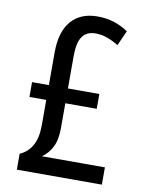

<svg xmlns="http://www.w3.org/2000/svg" viewBox="-82 -783 645 843"><g transform="rotate(10 240.0 -362.0)"><path d="M285 -724Q325 -724 359 -713Q393 -702 422 -682L392 -615Q366 -631 341 -640Q316 -649 289 -649Q249 -649 230 -621.5Q211 -594 211 -533V-390H351V-324H211V-213Q211 -161 194.5 -128.5Q178 -96 150 -77H431V0H52V-71Q87 -86 106.5 -120Q126 -154 126 -212V-324H51V-390H126V-535Q126 -628 167.5 -676Q209 -724 285 -724Z"/></g></svg>

Font: Avrile Sans Condensed
Style: Regular
Weight: 400
Width: 3
Designer: Monotype Design Team
Foundry: Monotype Imaging Inc.
Version: Version 2.001;September 10, 2019;FontCreator 11.5.0.2425 64-